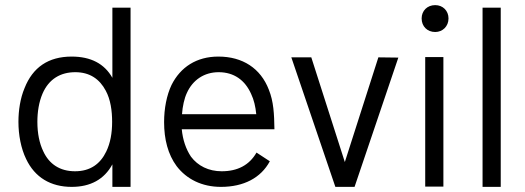

<svg xmlns="http://www.w3.org/2000/svg" viewBox="-20 -730 2052 750"><path d="M419 -700V-426C388 -481 335 -509 260 -509C169 -509 108 -467 76 -386C59 -346 52 -298 52 -254C52 -203 62 -150 82 -109C116 -37 178 0 260 0C333 0 387 -29 419 -88V0H490V-700ZM395 -138C372 -90 333 -61 273 -61C214 -61 172 -89 149 -139C134 -170 126 -209 126 -254C126 -293 132 -331 146 -364C171 -422 217 -448 274 -448C331 -448 369 -421 393 -376C412 -341 418 -297 418 -254C418 -210 411 -171 395 -138Z M846 -61C795 -61 753 -82 726 -118C706 -148 694 -184 690 -225H1052C1051 -285 1049 -333 1030 -380C998 -463 928 -509 833 -509C748 -509 685 -468 650 -398C631 -358 621 -306 621 -253C621 -186 636 -127 670 -81C709 -30 769 0 843 0C932 0 999 -35 1034 -100L982 -134C954 -85 908 -61 846 -61ZM834 -448C894 -448 937 -417 961 -363C972 -340 978 -314 981 -284H691C693 -314 700 -346 710 -367C733 -418 778 -448 834 -448Z M1458 -506 1327 -97 1196 -506H1118L1290 0H1365L1536 -505Z M1680 -605C1709 -605 1732 -627 1732 -658C1732 -688 1710 -710 1680 -710C1649 -710 1627 -688 1627 -658C1627 -627 1649 -605 1680 -605ZM1641 -1H1712V-507H1641Z M1865 0H1936V-700H1865Z"/></svg>

Font: Arthouse Owned
Style: Regular
Weight: 400
Designer: Jeremy Tribby
Foundry: Tribby Type
Version: Version 1.000;PS 001.000;hotconv 1.0.88;makeotf.lib2.5.64775